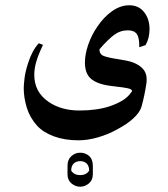

<svg xmlns="http://www.w3.org/2000/svg" viewBox="-20 -341 637 728"><path d="M512 -89Q536 -71 536 -41Q536 -29 535 -24Q528 22 517 62Q511 84 487 106.5Q463 129 427 148Q392 168 352.5 179.5Q313 191 278 191Q225 191 184.5 176Q144 161 121 136Q93 105 81.5 67Q70 29 70 -7Q70 -19 73 -44.5Q76 -70 87 -103Q102 -150 127 -177L143 -171Q141 -166 132 -146.5Q123 -127 116.5 -103.5Q110 -80 110 -57Q110 8 164 45Q212 78 281 78Q347 78 396 62Q425 52 446 39Q467 26 481 4Q480 -3 463.5 -6.5Q447 -10 418 -13L395 -16Q345 -23 322 -45Q302 -65 302 -104Q302 -135 314.5 -171.5Q327 -208 349 -240Q374 -277 405.5 -299Q437 -321 470 -321Q506 -321 526.5 -295Q547 -269 547 -231Q547 -196 532 -170L508 -162Q509 -197 499 -211.5Q489 -226 465 -226Q436 -226 412.5 -208.5Q389 -191 357 -154Q357 -135 374 -128.5Q391 -122 432 -116Q465 -111 482 -105Q499 -99 512 -89ZM332 320Q332 342 317 354.5Q302 367 284 367Q266 367 251 354.5Q236 342 236 320V288Q236 264 250.5 251Q265 238 284 238Q304 238 318 250.5Q332 263 332 288ZM318 306Q318 288 308.5 279Q299 270 284 270Q269 270 259.5 279Q250 288 250 306Q261 323 284 323Q307 323 318 306Z"/></svg>

Font: Katibeh
Style: Regular
Weight: 400
Designer: Arabic design by Kourosh Beigpour, Latin design by Eduardo Tunni, engineering by Lasse Fister
Version: Version 1.0010g